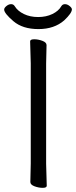

<svg xmlns="http://www.w3.org/2000/svg" viewBox="-33 -894 366 924"><path d="M113 -18 115 -107V-589L112 -695Q112 -705 131.5 -705Q151 -705 171 -697.5Q191 -690 191 -677L189 -588V-106L192 0Q192 10 172.5 10Q153 10 133 2.5Q113 -5 113 -18ZM313 -849Q313 -831 276 -796Q228 -754 152 -754Q76 -754 31.5 -792Q-13 -830 -13 -848Q-13 -856 -2 -865Q9 -874 20.5 -874Q32 -874 38 -864Q52 -841 82 -826.5Q112 -812 150.5 -812Q189 -812 219 -826.5Q249 -841 262 -864Q268 -874 279.5 -874Q291 -874 302 -865Q313 -856 313 -849Z"/></svg>

Font: LXGW WenKai
Style: Regular
Weight: 400
Designer: LXGW / Fontworks Inc.
Foundry: LXGW / Fontworks Inc.
Version: Version 1.520; June 14, 2025